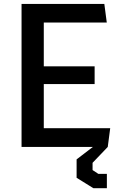

<svg xmlns="http://www.w3.org/2000/svg" viewBox="-20 -750 660 980"><path d="M90 0H454L371 63.5V157.5L456.5 210.5H525.5V137.5H482L452.5 118V81L530 0L542.5 -95.5H203.5V-321H463V-411.5H203.5V-635H525L512.5 -730H90Z"/></svg>

Font: Monaspace Krypton Medium
Style: Regular
Weight: 500
Designer: Riley Cran & the Lettermatic Team
Foundry: Lettermatic
Version: Version 1.101 (Monaspace Krypton)